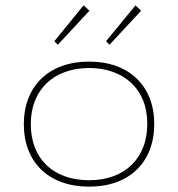

<svg xmlns="http://www.w3.org/2000/svg" viewBox="-20 -689 665 717"><path d="M389 -522 507 -649 486 -669 376 -535ZM196 -522 314 -649 292 -669 183 -535ZM313 8C463 8 556 -83 556 -226C556 -367 463 -459 313 -459C162 -459 69 -367 69 -225C69 -83 162 8 313 8ZM313 -16C179 -16 95 -96 95 -226C95 -353 180 -435 313 -435C440 -435 531 -358 530 -226C530 -100 448 -16 313 -16Z"/></svg>

Font: Inconsolata Expanded ExtraLight
Style: Regular
Weight: 200
Width: 7
Monospace: yes
Designer: Raph Levien, Cyreal, Brenton Simpson
Foundry: Raph Levien, Cyreal, Google
Version: Version 3.100